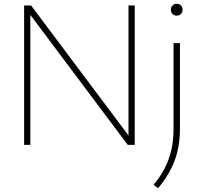

<svg xmlns="http://www.w3.org/2000/svg" viewBox="-20 -769 1073 1019"><path d="M108 0V-740H145L662 -50V-740H695V0H658L141 -690V0ZM819 230 795 212Q850 146 875.5 74.5Q901 3 901 -83V-540H935V-85Q935 8 907 83Q879 158 819 230ZM918 -686Q904.5 -686 895.8 -694.5Q887 -703 887 -717Q887 -731.5 895.8 -740.2Q904.5 -749 918 -749Q931.5 -749 940.2 -740.2Q949 -731.5 949 -717Q949 -703 940.2 -694.5Q931.5 -686 918 -686Z"/></svg>

Font: Encode Sans Exp Th
Style: Regular
Weight: 100
Width: 7
Designer: Multiple Designers
Foundry: Impallari Type
Version: Version 3.002; ttfautohint (v1.8.3) -l 8 -r 50 -G 200 -x 14 